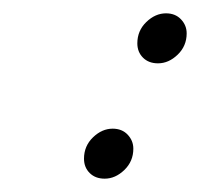

<svg xmlns="http://www.w3.org/2000/svg" viewBox="-20 -262 300 288"><path d="M217 -167Q203 -167 194.5 -175.5Q186 -184 186 -197Q186 -216 199.5 -229Q213 -242 229 -242Q243 -242 251.5 -233Q260 -224 260 -212Q260 -193 246.5 -180Q233 -167 217 -167ZM137 6Q123 6 114.5 -2.5Q106 -11 106 -24Q106 -43 119.5 -56Q133 -69 149 -69Q163 -69 171.5 -60Q180 -51 180 -39Q180 -20 166.5 -7Q153 6 137 6Z"/></svg>

Font: Fleur De Leah
Style: Regular
Weight: 400
Designer: Robert E. Leuschke
Foundry: Robert E. Leuschke
Version: Version 1.010; ttfautohint (v1.8.3)